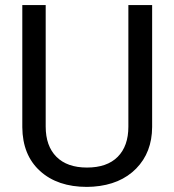

<svg xmlns="http://www.w3.org/2000/svg" viewBox="-20 -731 688 761"><path d="M583 -710.9V-227.5Q582.5 -127 519.8 -63Q457 1 349.6 8.8L324.7 9.8Q208 9.8 138.7 -53.2Q69.3 -116.2 68.4 -226.6V-710.9H161.1V-229.5Q161.1 -152.3 203.6 -109.6Q246.1 -66.9 324.7 -66.9Q404.3 -66.9 446.5 -109.4Q488.8 -151.9 488.8 -229V-710.9Z"/></svg>

Font: APIMedia Roboto
Style: Regular
Weight: 400
Designer: Google
Version: Version 2.137; 2017